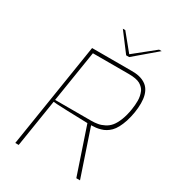

<svg xmlns="http://www.w3.org/2000/svg" viewBox="-218 -1046 1052 1165"><g transform="rotate(30 308.0 -463.5)"><path d="M413.1 -796.9H392.1L293.9 -926.8H311L404.8 -812L547.9 -926.8H565.9ZM405.8 -347.2Q432.1 -347.2 452.6 -351.1Q473.1 -354.5 496.1 -366.2Q518.6 -377.4 535.2 -397.5Q551.3 -417 564.9 -451.2Q578.6 -485.4 585.9 -532.2Q590.8 -564.9 590.8 -593.3Q590.8 -625 578.1 -655.3Q568.4 -676.3 542 -692.4Q515.1 -707 462.9 -707H210.9L153.8 -347.2ZM528.8 0H502.9L394 -323.2Q341.8 -324.2 248 -327.6Q154.3 -331.1 151.9 -333L99.1 0H75.2L190.9 -731.9H466.8Q481 -731.9 493.7 -731Q521.5 -729 545.9 -718.8Q573.7 -706.5 588.4 -687Q615.7 -651.9 615.7 -588.9Q615.7 -525.9 594.7 -457.5Q574.2 -396 546.4 -368.2Q518.6 -340.8 485.4 -332Q467.3 -326.7 453.1 -325.2Q439 -323.7 419.9 -323.2Z"/></g></svg>

Font: Squarion Thin
Style: Italic
Weight: 100
Designer: Natanael Gama
Version: Version 1.00;September 12, 2019;FontCreator 11.5.0.2425 64-b